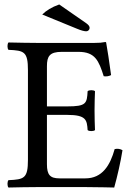

<svg xmlns="http://www.w3.org/2000/svg" viewBox="-20 -837 597 859"><path d="M281 -361H190V-541C190 -585 202 -605 256 -605H331C406 -605 422 -565 444 -496C456 -494 467 -496 477 -501C472 -542 457 -638 455 -646C455 -648 454 -649 451 -649C434 -646 426 -645 402 -645H147C117 -645 58 -646 18 -647C12 -641 12 -620 18 -614C88 -611 105 -606 105 -523V-122C105 -39 88 -34 18 -31C12 -25 12 -4 18 2C55 1 115 0 148 0H363C411 0 491 2 491 2C505 -48 520 -114 528 -165C518 -171 506 -173 493 -170C473 -98 438 -39 362 -39H246C204 -39 190 -55 190 -102V-323H281C366 -323 369 -300 372 -255C378 -249 399 -249 405 -255C404 -281 403 -309 403 -343C403 -371 404 -405 405 -429C399 -435 378 -435 372 -429C369 -374 366 -361 281 -361ZM245 -817C211 -805 187 -790 169 -772L323 -709C344 -700 358 -697 366 -697C374 -697 381 -704 381 -712C381 -719 377 -725 366 -733Z"/></svg>

Font: Libertinus Serif
Style: Regular
Weight: 400
Designer: Philipp H. Poll, Khaled Hosny
Foundry: Caleb Maclennan
Version: Version 7.050;RELEASE